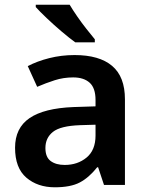

<svg xmlns="http://www.w3.org/2000/svg" viewBox="-20 -786 628 816"><path d="M297 -552Q402 -552 456.5 -506Q511 -460 511 -364V0H422L397 -75H393Q358 -31 319 -10.5Q280 10 213 10Q140 10 92 -31Q44 -72 44 -158Q44 -242 105.5 -284Q167 -326 292 -331L386 -334V-361Q386 -412 361 -434.5Q336 -457 291 -457Q250 -457 212.5 -445Q175 -433 138 -417L98 -505Q138 -526 189.5 -539Q241 -552 297 -552ZM320 -254Q237 -251 205 -225.5Q173 -200 173 -157Q173 -118 195.5 -101.5Q218 -85 255 -85Q310 -85 348 -116.5Q386 -148 386 -210V-256ZM276 -766Q289 -744 308 -716.5Q327 -689 347.5 -663Q368 -637 383 -619V-606H300Q275 -624 242 -652Q209 -680 178.5 -709Q148 -738 132 -756V-766Z"/></svg>

Font: Noto Sans Tamil SemiBold
Style: Regular
Weight: 600
Designer: Jelle Bosma - Monotype Design Team
Foundry: Monotype Imaging Inc.
Version: Version 2.004; ttfautohint (v1.8.4.7-5d5b)